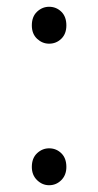

<svg xmlns="http://www.w3.org/2000/svg" viewBox="-20 -534 290 567"><path d="M125 -405Q105 -405 89.5 -419.5Q74 -434 74 -459Q74 -485 89.5 -499.5Q105 -514 125 -514Q146 -514 161 -499.5Q176 -485 176 -459Q176 -434 161 -419.5Q146 -405 125 -405ZM125 13Q105 13 89.5 -2Q74 -17 74 -41Q74 -67 89.5 -81.5Q105 -96 125 -96Q146 -96 161 -81.5Q176 -67 176 -41Q176 -17 161 -2Q146 13 125 13Z"/></svg>

Font: Noto Sans HK Thin Light
Style: Regular
Weight: 300
Version: Version 2.004-H2;hotconv 1.0.118;makeotfexe 2.5.65603